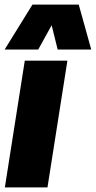

<svg xmlns="http://www.w3.org/2000/svg" viewBox="-23 -809 414 829"><path d="M182 0H-2L84 -547H268ZM-3 -595 117 -789H317L371 -595H226L200 -700L142 -595Z"/></svg>

Font: Georama ExtraCondensed Thin ExtraBold
Style: Italic
Weight: 800
Italic angle: -9°
Version: Version 1.001